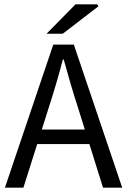

<svg xmlns="http://www.w3.org/2000/svg" viewBox="-20 -861 584 881"><path d="M2.6 0 224.5 -656.3H318.8L540.7 0H452.7L338 -366.6Q320.1 -421.7 304 -476.5Q288 -531.3 272.4 -588H268.4Q253.5 -530.7 237.4 -476.2Q221.4 -421.7 203.5 -366.6L87.4 0ZM119.4 -199.8V-266.5H421.6V-199.8ZM193.7 -706.3 326.3 -841H426.6L431.5 -831.9L268 -706.3Z"/></svg>

Font: SourceSans3VF
Style: Regular
Weight: 200
Designer: Paul D. Hunt
Foundry: Adobe
Version: Version 3.052;hotconv 1.1.0;makeotfexe 2.6.0